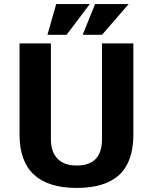

<svg xmlns="http://www.w3.org/2000/svg" viewBox="-20 -913 751 943"><path d="M76 -251V-700H230V-229Q230 -167 262.5 -133.5Q295 -100 356 -100Q481 -100 481 -229V-700H635V-251Q635 -119 566 -54.5Q497 10 356 10Q217 10 146.5 -55.5Q76 -121 76 -251ZM256 -893H421L307 -742H213ZM447 -893H612L481 -742H386Z"/></svg>

Font: Krub
Style: Bold
Weight: 700
Version: Version 1.000; ttfautohint (v1.6)